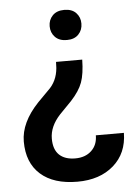

<svg xmlns="http://www.w3.org/2000/svg" viewBox="-52 -579 591 809"><g transform="rotate(-5 243.0 -175.0)"><path d="M307.6 -322.8Q306.6 -262.2 293.7 -226.8Q280.8 -191.4 245.1 -152.8L194.8 -101.1Q150.9 -53.7 150.9 -2Q150.9 43.9 174.8 66.7Q198.7 89.4 242.2 89.4Q285.2 89.4 311 64.9Q336.9 40.5 336.9 0H455.6Q454.6 86.4 396.2 137.2Q337.9 188 243.2 188Q142.6 188 87.4 138.9Q32.2 89.8 32.2 0Q32.2 -80.6 107.9 -160.2L152.8 -205.6Q190.9 -240.7 195.8 -296.9L196.8 -322.8ZM317.4 -474.6Q317.4 -447.3 300 -429Q282.7 -410.6 250.5 -410.6Q218.3 -410.6 200.7 -429Q183.1 -447.3 183.1 -474.6Q183.1 -501.5 200.7 -519.8Q218.3 -538.1 250.5 -538.1Q282.7 -538.1 300 -519.8Q317.4 -501.5 317.4 -474.6Z"/></g></svg>

Font: RobotoDraft Medium
Style: Regular
Weight: 500
Version: Version 2.001152; 2014